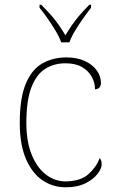

<svg xmlns="http://www.w3.org/2000/svg" viewBox="-20 -786 488 816"><path d="M259 10Q205 10 161 -19.5Q117 -49 90.5 -110Q64 -171 64 -263Q64 -369 89.5 -430Q115 -491 160 -516.5Q205 -542 262 -542Q308 -542 341 -526.5Q374 -511 391.5 -486.5Q409 -462 409 -433Q409 -425 406 -419Q403 -413 397.5 -410Q392 -407 384 -406Q384 -434 370 -459.5Q356 -485 328.5 -501Q301 -517 258 -517Q209 -517 171.5 -493Q134 -469 113 -413.5Q92 -358 92 -264Q92 -184 115 -128Q138 -72 176 -43.5Q214 -15 259 -15Q322 -16 355 -45Q388 -74 404 -114Q409 -108 410.5 -101.5Q412 -95 412 -86Q412 -70 394.5 -47Q377 -24 343 -7Q309 10 259 10ZM240 -606Q232 -629 216 -655.5Q200 -682 182 -708Q164 -734 148 -753V-766H155Q180 -741 197.5 -721Q215 -701 229 -681Q243 -661 258 -636Q273 -661 287 -681Q301 -701 318 -721Q335 -741 360 -766H367V-753Q352 -734 333.5 -708Q315 -682 299 -655.5Q283 -629 275 -606Z"/></svg>

Font: Noto Serif Tibetan Thin
Style: Regular
Weight: 250
Version: Version 2.103